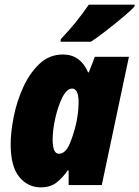

<svg xmlns="http://www.w3.org/2000/svg" viewBox="-20 -798 601 828"><path d="M372 -618Q394 -632 433 -662Q472 -692 509 -723Q546 -754 560 -770L561 -778H363Q310 -700 242 -629L241 -618ZM207 -196Q207 -237 218.5 -288.5Q230 -340 249 -378Q268 -416 291 -416Q319 -416 319 -356Q319 -342 317.5 -323.5Q316 -305 310 -273Q300 -225 281.5 -180Q263 -135 234 -135Q207 -135 207 -196ZM272 -63H276V0H419L536 -553H389L363 -486H360Q326 -563 252 -563Q193 -563 150.5 -523Q108 -483 80 -421.5Q52 -360 39 -293.5Q26 -227 26 -176Q26 -80 63 -35Q100 10 156 10Q197 10 223.5 -10.5Q250 -31 272 -63Z"/></svg>

Font: Noto Sans Display SemiCondensed Black
Style: Italic
Weight: 900
Width: 4
Designer: Monotype Design team
Foundry: Monotype Imaging Inc.
Version: 1.000